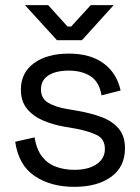

<svg xmlns="http://www.w3.org/2000/svg" viewBox="-20 -711 543 745"><path d="M39 -161 114 -178Q122 -130 144 -102.5Q166 -75 198.5 -63.5Q231 -52 268 -52Q323 -52 355 -74Q387 -96 387 -133Q387 -171 356.5 -186.5Q326 -202 273 -212L232 -219Q185 -227 146 -244Q107 -261 84 -290Q61 -319 61 -363Q61 -429 112 -466Q163 -503 247 -503Q330 -503 381.5 -465.5Q433 -428 448 -360L374 -341Q365 -394 331 -415.5Q297 -437 247 -437Q197 -437 168 -418.5Q139 -400 139 -364Q139 -329 166.5 -312.5Q194 -296 240 -288L281 -281Q333 -272 374.5 -256.5Q416 -241 440.5 -212Q465 -183 465 -136Q465 -64 411.5 -25Q358 14 268 14Q177 14 114.5 -28Q52 -70 39 -161ZM201 -555 77 -691H167L242 -608H256L332 -691H421L298 -555Z"/></svg>

Font: Space Grotesk Frontify
Style: Regular
Weight: 400
Designer: Florian Karsten
Version: Version 2.000